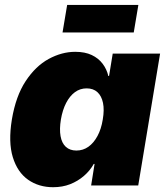

<svg xmlns="http://www.w3.org/2000/svg" viewBox="-20 -763 683 790"><path d="M198.7 7.3Q139.6 7.3 95.7 -23.4Q51.8 -54.2 32.7 -116.2Q13.7 -178.2 28.8 -271Q44.9 -367.7 85.7 -429.4Q126.5 -491.2 180.4 -520.5Q234.4 -549.8 289.6 -549.8Q329.6 -549.8 357.4 -536.6Q385.3 -523.4 402.3 -500.7Q419.4 -478 425.8 -450.2H428.7L443.8 -542.5H638.7L548.8 0H355L369.1 -88.4H365.7Q350.1 -60.5 325.2 -39.1Q300.3 -17.6 268.6 -5.1Q236.8 7.3 198.7 7.3ZM294.4 -143.6Q321.8 -143.6 343.8 -159.2Q365.7 -174.8 381.1 -203.4Q396.5 -231.9 402.8 -271Q409.7 -311 403.8 -339.6Q397.9 -368.2 380.9 -383.8Q363.8 -399.4 336.4 -399.4Q309.6 -399.4 288.3 -383.8Q267.1 -368.2 252.2 -339.6Q237.3 -311 230.5 -271Q224.1 -231.4 229.2 -202.6Q234.4 -173.8 251 -158.7Q267.6 -143.6 294.4 -143.6ZM549.3 -742.7 530.3 -629.4H237.3L256.3 -742.7Z"/></svg>

Font: Inter 16pt Black
Style: Italic
Weight: 900
Italic angle: -9.3988°
Version: Version 4.001;git-66647c0bb